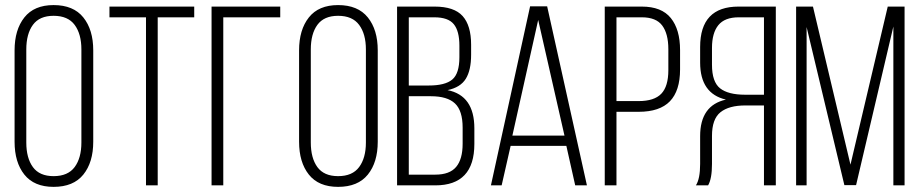

<svg xmlns="http://www.w3.org/2000/svg" viewBox="-20 -726 3603 752"><path d="M37.1 -170.9V-528.8Q37.1 -609.4 75.4 -657.7Q113.8 -706.1 189.9 -706.1Q267.6 -706.1 306.4 -657.7Q345.2 -609.4 345.2 -528.8V-170.9Q345.2 -90.3 306.4 -42.2Q267.6 5.9 189.9 5.9Q113.8 5.9 75.4 -42.2Q37.1 -90.3 37.1 -170.9ZM83 -168Q83 -106.9 108.9 -71.5Q134.8 -36.1 189.9 -36.1Q246.1 -36.1 272.5 -71.8Q298.8 -107.4 298.8 -168V-532.2Q298.8 -592.8 272.5 -628.4Q246.1 -664.1 189.9 -664.1Q134.8 -664.1 108.9 -628.7Q83 -593.3 83 -532.2Z M408.7 -658.2V-700.2H740.7V-658.2H597.7V0H551.8V-658.2Z M808.6 0V-700.2H1077.6V-658.2H854.5V0Z M1151.4 -170.9V-528.8Q1151.4 -609.4 1189.7 -657.7Q1228 -706.1 1304.2 -706.1Q1381.8 -706.1 1420.7 -657.7Q1459.5 -609.4 1459.5 -528.8V-170.9Q1459.5 -90.3 1420.7 -42.2Q1381.8 5.9 1304.2 5.9Q1228 5.9 1189.7 -42.2Q1151.4 -90.3 1151.4 -170.9ZM1197.3 -168Q1197.3 -106.9 1223.1 -71.5Q1249 -36.1 1304.2 -36.1Q1360.4 -36.1 1386.7 -71.8Q1413.1 -107.4 1413.1 -168V-532.2Q1413.1 -592.8 1386.7 -628.4Q1360.4 -664.1 1304.2 -664.1Q1249 -664.1 1223.1 -628.7Q1197.3 -593.3 1197.3 -532.2Z M1535.2 0V-700.2H1682.1Q1758.8 -700.2 1792 -663.1Q1825.2 -626 1825.2 -550.8V-511.2Q1825.2 -451.2 1804.4 -417.5Q1783.7 -383.8 1732.9 -373Q1837.9 -352.1 1837.9 -223.1V-162.1Q1837.9 0 1685.1 0ZM1581.1 -42H1685.1Q1741.2 -42 1766.6 -72.3Q1792 -102.5 1792 -163.1V-226.1Q1792 -292.5 1762 -320.8Q1731.9 -349.1 1668 -349.1H1581.1ZM1581.1 -391.1H1659.2Q1723.6 -391.1 1751.5 -414.6Q1779.3 -438 1779.3 -502V-546.9Q1779.3 -604.5 1757.3 -631.3Q1735.4 -658.2 1681.2 -658.2H1581.1Z M1902.8 0 2056.2 -701.2H2123L2278.8 0H2232.9L2198.2 -154.8H1980L1944.8 0ZM1986.8 -194.8H2190.9L2087.9 -647.9Z M2348.6 0V-700.2H2493.7Q2571.3 -700.2 2607.4 -655.3Q2643.6 -610.4 2643.6 -529.8V-454.1Q2643.6 -370.6 2603.8 -329.3Q2564 -288.1 2481.4 -288.1H2394.5V0ZM2394.5 -330.1H2481.4Q2542.5 -330.1 2570.1 -358.9Q2597.7 -387.7 2597.7 -451.2V-533.2Q2597.7 -593.8 2573.7 -626Q2549.8 -658.2 2493.7 -658.2H2394.5Z M2705.6 0Q2722.2 -25.4 2722.2 -84V-192.9Q2722.2 -313.5 2823.2 -335.9Q2722.2 -359.4 2722.2 -481V-542Q2722.2 -700.2 2872.6 -700.2H3018.6V0H2972.2V-313H2899.4Q2835 -313 2801.8 -286.4Q2768.6 -259.8 2768.6 -193.8V-84Q2768.6 -25.9 2753.4 0ZM2768.6 -472.2Q2768.6 -405.3 2800.3 -380.1Q2832 -355 2898.4 -355H2972.2V-658.2H2873.5Q2818.4 -658.2 2793.5 -627.4Q2768.6 -596.7 2768.6 -538.1Z M3098.1 0V-700.2H3164.1L3311 -81.1L3457 -700.2H3522.9V0H3479V-622.1L3333 -1H3287.1L3139.2 -620.1V0Z"/></svg>

Font: Bebas Neue Book
Style: Regular
Weight: 400
Designer: Ryoichi Tsunekawa
Foundry: Ryoichi Tsunekawa
Version: Version 001.003